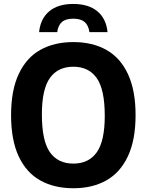

<svg xmlns="http://www.w3.org/2000/svg" viewBox="-20 -968 762 997"><path d="M37.5 -370Q37.5 -499.5 77.5 -584.2Q117.5 -669 189.8 -709.2Q262 -749.5 361 -749.5Q460 -749.5 532.2 -709Q604.5 -668.5 644.2 -583.8Q684 -499 684 -370Q684 -241 644 -156.2Q604 -71.5 531.8 -31Q459.5 9.5 361 9.5Q262 9.5 189.5 -30.8Q117 -71 77.2 -155.8Q37.5 -240.5 37.5 -370ZM524 -366.5Q524 -503 482.5 -562.2Q441 -621.5 361 -621.5Q281 -621.5 239.2 -563.2Q197.5 -505 197.5 -373.5Q197.5 -237 239 -177.8Q280.5 -118.5 361 -118.5Q440.5 -118.5 482.2 -176.8Q524 -235 524 -366.5ZM360.5 -947.5Q440 -947.5 485.8 -909.2Q531.5 -871 538.5 -801H444.5Q439 -837.5 419 -854.2Q399 -871 360.5 -871Q321.5 -871 301.8 -854Q282 -837 277 -801H183Q190 -871 235.5 -909.2Q281 -947.5 360.5 -947.5Z"/></svg>

Font: Encode Sans Semi Condensed
Style: Bold
Weight: 700
Width: 4
Designer: Multiple Designers
Foundry: Impallari Type
Version: Version 2.000